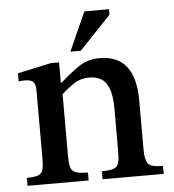

<svg xmlns="http://www.w3.org/2000/svg" viewBox="-50 -723 698 770"><g transform="rotate(-5 299.0 -338.5)"><path d="M578 0H332V-32Q366 -32 381 -38.5Q396 -45 400 -60.5Q404 -76 404 -104V-278Q404 -333 391.5 -362Q379 -391 359 -401Q339 -411 315 -411Q278 -411 251 -392.5Q224 -374 202 -354V-104Q202 -77 206 -61Q210 -45 225.5 -38.5Q241 -32 276 -32V0H30V-32Q63 -32 77.5 -38.5Q92 -45 95.5 -61Q99 -77 99 -104V-378Q99 -405 88.5 -413.5Q78 -422 58 -422Q45 -422 38 -421Q31 -420 31 -420V-453L166 -482H199V-401H203Q243 -437 279 -461Q315 -485 362 -485Q506 -485 506 -302V-104Q506 -63 518 -47.5Q530 -32 578 -32ZM290 -521H248L318 -677H417V-655Z"/></g></svg>

Font: STIX Two Text Medium
Style: Regular
Weight: 500
Designer: Ross Mills, John Hudson & Paul Hanslow, Tiro Typeworks Ltd; with prior portions MicroPress Inc., and Coen Hoffman.
Foundry: Tiro Typeworks Ltd
Version: Version 2.13 b171